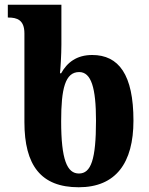

<svg xmlns="http://www.w3.org/2000/svg" viewBox="-20 -780 627 810"><path d="M312 10C469 10 543 -93 543 -271C543 -465 481 -548 369 -548C303 -548 263 -516 238 -471H233C235 -487 239 -550 239 -591V-760H13V-706H15C52 -706 83 -696 83 -639V-265C83 -82 153 10 312 10ZM313 -48C263 -48 238 -106 238 -269C238 -406 255 -476 314 -476C365 -476 385 -409 385 -271C385 -107 364 -48 313 -48Z"/></svg>

Font: Noto Serif Condensed ExtraBold
Style: Regular
Weight: 800
Width: 3
Designer: Monotype Design Team
Foundry: Monotype Imaging Inc.
Version: Version 2.013